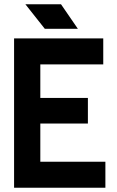

<svg xmlns="http://www.w3.org/2000/svg" viewBox="-20 -880 550 900"><path d="M464 -700H46V0H474V-122H169V-301H392V-421H169V-578H464ZM99 -860 190 -745H345L266 -860Z"/></svg>

Font: Fervojo
Style: Bold
Weight: 700
Designer: kohakuno
Version: ver.1.0